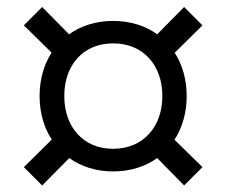

<svg xmlns="http://www.w3.org/2000/svg" viewBox="-20 -606 660 560"><path d="M310 -106C360 -106 403.5 -120 438.5 -145L517 -65L570.5 -118.5L489 -198.5C512 -234 524.5 -277.5 524.5 -326C524.5 -374 512 -417.5 489.5 -452L570.5 -532L517 -585.5L438.5 -506C403.5 -531 360 -545 310 -545C260 -545 216.5 -531 181.5 -506L103 -585.5L49.5 -532L130.5 -452.5C108 -417.5 95.5 -374.5 95.5 -326C95.5 -277.5 108 -234 131 -199L49.5 -118.5L103 -65L182 -145C217 -120 260.5 -106 310 -106ZM167.5 -326C167.5 -415 221.5 -479.5 310 -479.5C398.5 -479.5 453.5 -415 453.5 -326C453.5 -237 398.5 -172 310 -172C221.5 -172 167.5 -237 167.5 -326Z"/></svg>

Font: Monaspace Argon Light
Style: Regular
Weight: 300
Designer: Riley Cran & the Lettermatic Team
Foundry: Lettermatic
Version: Version 1.000 (Monaspace Argon)